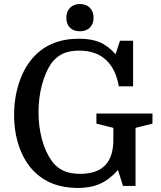

<svg xmlns="http://www.w3.org/2000/svg" viewBox="-20 -922 797 952"><path d="M376 -60Q461 -60 501.5 -102.5Q542 -145 542 -228V-288L458 -309V-359H736V-309L652 -288V0H590L565 -79Q522 -31 475.5 -10.5Q429 10 366 10Q229 10 147 -74Q101 -121 75.5 -193Q50 -265 50 -352Q50 -441 76.5 -517.5Q103 -594 151 -644Q192 -687 247 -708.5Q302 -730 373 -730Q433 -730 474.5 -712.5Q516 -695 553 -653L575 -720H640V-494H569Q555 -579 505.5 -625Q456 -671 372 -671Q323 -671 290 -655Q257 -639 233 -606Q205 -564 188 -501Q171 -438 171 -366Q171 -293 188.5 -229.5Q206 -166 238 -122Q262 -90 295.5 -75Q329 -60 376 -60ZM309 -834Q309 -865 327.5 -883.5Q346 -902 376 -902Q407 -902 425.5 -883.5Q444 -865 444 -834Q444 -803 425.5 -785Q407 -767 376 -767Q345 -767 327 -784.5Q309 -802 309 -834Z"/></svg>

Font: Domine Medium
Style: Regular
Weight: 500
Designer: Pablo Impallari, Rodrigo Fuenzalida, Brenda Gallo
Foundry: Pablo Impallari, Rodrigo Fuenzalida, Brenda Gallo
Version: Version 2.000